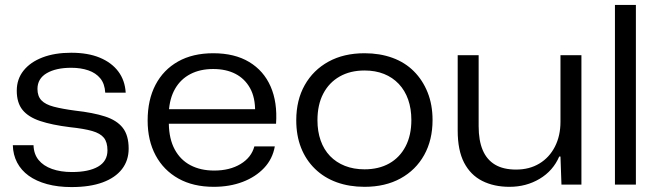

<svg xmlns="http://www.w3.org/2000/svg" viewBox="-20 -749 2668 779"><path d="M270 10Q215 10 171 -2Q127 -14 96.5 -36Q66 -58 49.5 -89.5Q33 -121 32 -160H116Q117 -124 136.5 -100Q156 -76 191 -63.5Q226 -51 272 -51Q340 -51 378 -73Q416 -95 416 -139Q416 -172 401.5 -190Q387 -208 354 -217.5Q321 -227 264 -233Q191 -242 143 -258Q95 -274 71.5 -303Q48 -332 48 -381Q48 -428 75.5 -462.5Q103 -497 152.5 -516Q202 -535 269 -535Q337 -535 385 -515Q433 -495 460 -459Q487 -423 490 -373H407Q405 -409 387 -431Q369 -453 338.5 -463.5Q308 -474 269 -474Q207 -474 169.5 -452Q132 -430 132 -388Q132 -359 148 -342Q164 -325 198.5 -316Q233 -307 286 -300Q358 -292 406 -276.5Q454 -261 478 -230.5Q502 -200 502 -146Q502 -98 475 -63Q448 -28 396.5 -9Q345 10 270 10Z M847 9Q764 9 704 -24.5Q644 -58 611.5 -118.5Q579 -179 579 -260Q579 -344 611 -405Q643 -466 702.5 -499.5Q762 -533 845 -533Q932 -533 991 -497.5Q1050 -462 1078 -398Q1106 -334 1100 -247H665Q666 -185 689 -142.5Q712 -100 753 -78.5Q794 -57 849 -57Q912 -57 956 -83.5Q1000 -110 1012 -155H1095Q1086 -104 1051.5 -67.5Q1017 -31 964.5 -11Q912 9 847 9ZM665 -295 658 -306H1023L1015 -295Q1016 -353 994.5 -391.5Q973 -430 935 -449.5Q897 -469 845 -469Q792 -469 752.5 -448.5Q713 -428 690.5 -389Q668 -350 665 -295Z M1459 9Q1397 9 1346 -9.5Q1295 -28 1258 -64Q1221 -100 1201.5 -149.5Q1182 -199 1182 -261Q1182 -343 1216.5 -404Q1251 -465 1313 -499Q1375 -533 1459 -533Q1521 -533 1572 -514.5Q1623 -496 1659 -460Q1695 -424 1715 -374Q1735 -324 1735 -262Q1735 -181 1701 -120Q1667 -59 1605 -25Q1543 9 1459 9ZM1459 -62Q1517 -62 1559.5 -86Q1602 -110 1625.5 -155Q1649 -200 1649 -262Q1649 -308 1636 -345Q1623 -382 1598 -408.5Q1573 -435 1538 -449Q1503 -463 1459 -463Q1401 -463 1358 -438.5Q1315 -414 1291.5 -369Q1268 -324 1268 -261Q1268 -216 1281 -179Q1294 -142 1319 -116Q1344 -90 1379.5 -76Q1415 -62 1459 -62Z M2047 9Q1984 9 1936.5 -15Q1889 -39 1863 -89Q1837 -139 1837 -219V-525H1922V-237Q1922 -179 1938.5 -140Q1955 -101 1988.5 -81Q2022 -61 2074 -61Q2128 -61 2168.5 -85.5Q2209 -110 2231.5 -154Q2254 -198 2254 -255V-525H2339V0H2258L2254 -114H2249Q2224 -56 2169.5 -23.5Q2115 9 2047 9Z M2475 0V-729H2560V0Z"/></svg>

Font: Mona Sans SemiExpanded
Style: Regular
Weight: 400
Width: 6
Designer: Deni Anggara
Foundry: GitHub
Version: Version 2.000